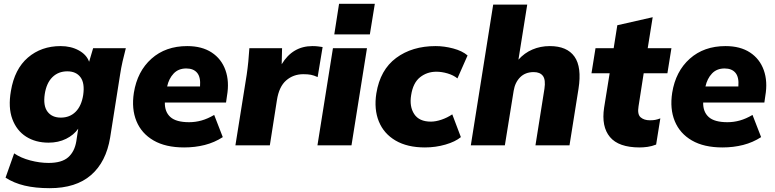

<svg xmlns="http://www.w3.org/2000/svg" viewBox="-20 -760 4051 1004"><path d="M240 224Q165 224 108.5 210.5Q52 197 9 169L54 42Q89 66 138.5 79Q188 92 234 92Q303 92 336.5 62.5Q370 33 379 -21L389 -87Q366 -54 325.5 -34Q285 -14 234 -14Q166 -14 116.5 -45.5Q67 -77 44.5 -137.5Q22 -198 37 -284Q56 -399 126 -459Q196 -519 297 -519Q351 -519 392 -496.5Q433 -474 446 -437L467 -508H638Q629 -474 621 -439Q613 -404 608 -370L556 -41Q535 87 456 155.5Q377 224 240 224ZM298 -145Q345 -145 375.5 -175.5Q406 -206 415 -263Q424 -325 401 -356Q378 -387 332 -387Q285 -387 254 -356.5Q223 -326 214 -268Q205 -207 228.5 -176Q252 -145 298 -145Z M943 11Q846 11 783 -25.5Q720 -62 693.5 -126.5Q667 -191 680 -275Q698 -387 772 -453Q846 -519 959 -519Q1036 -519 1087 -485.5Q1138 -452 1159 -393Q1180 -334 1167 -259L1162 -224H842Q841 -175 871 -148Q901 -121 969 -121Q1002 -121 1034 -130Q1066 -139 1100 -159L1145 -43Q1102 -15 1051 -2Q1000 11 943 11ZM954 -402Q913 -402 888 -375.5Q863 -349 854 -308H1026Q1030 -356 1011 -379Q992 -402 954 -402Z M1211 0 1270 -369Q1275 -403 1278.5 -438.5Q1282 -474 1284 -508H1455L1453 -424Q1510 -519 1614 -519Q1629 -519 1642 -517.5Q1655 -516 1667 -514L1641 -357Q1621 -366 1605.5 -369Q1590 -372 1566 -372Q1514 -372 1476.5 -339.5Q1439 -307 1428 -236L1391 0Z M1728 -580 1753 -740H1940L1914 -580ZM1640 0 1721 -508H1899L1818 0Z M2202 11Q2110 11 2048.5 -25Q1987 -61 1961 -125Q1935 -189 1948 -272Q1968 -395 2051.5 -457Q2135 -519 2258 -519Q2303 -519 2350 -506.5Q2397 -494 2425 -470L2372 -350Q2351 -367 2320.5 -376Q2290 -385 2262 -385Q2213 -385 2176.5 -356Q2140 -327 2130 -263Q2120 -203 2146 -163.5Q2172 -124 2233 -124Q2258 -124 2288 -134Q2318 -144 2345 -162L2390 -43Q2361 -19 2309.5 -4Q2258 11 2202 11Z M2442 0 2559 -736H2737L2691 -448Q2722 -483 2764 -501Q2806 -519 2855 -519Q2945 -519 2984 -464Q3023 -409 3005 -295L2958 0H2780L2827 -296Q2834 -343 2819 -363Q2804 -383 2771 -383Q2727 -383 2700 -356Q2673 -329 2666 -285L2620 0Z M3325 11Q3215 11 3169.5 -43.5Q3124 -98 3139 -197L3168 -377H3073L3094 -508H3189L3208 -628L3393 -670L3367 -508H3491L3470 -377H3346L3319 -204Q3312 -162 3330 -146.5Q3348 -131 3378 -131Q3394 -131 3405.5 -133Q3417 -135 3433 -141L3411 -4Q3388 5 3366 8Q3344 11 3325 11Z M3758 11Q3661 11 3598 -25.5Q3535 -62 3508.5 -126.5Q3482 -191 3495 -275Q3513 -387 3587 -453Q3661 -519 3774 -519Q3851 -519 3902 -485.5Q3953 -452 3974 -393Q3995 -334 3982 -259L3977 -224H3657Q3656 -175 3686 -148Q3716 -121 3784 -121Q3817 -121 3849 -130Q3881 -139 3915 -159L3960 -43Q3917 -15 3866 -2Q3815 11 3758 11ZM3769 -402Q3728 -402 3703 -375.5Q3678 -349 3669 -308H3841Q3845 -356 3826 -379Q3807 -402 3769 -402Z"/></svg>

Font: Winston ExtraBold
Style: Italic
Weight: 800
Italic angle: -9°
Designer: Original fonts by Vernon Adams / Changes by Cristiano Sobral
Foundry: Original fonts by Vernon Adams / Changes by Cristiano Sobral
Version: Version 2.503;July 17, 2020;FontCreator 13.0.0.2655 64-bit